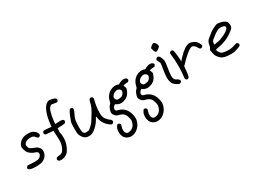

<svg xmlns="http://www.w3.org/2000/svg" viewBox="-46 -1652 3837 2861"><g transform="rotate(-30 1872.0 -221.5)"><path d="M80.1 -5.4Q39.1 -12.7 26.9 -29.8Q22.9 -36.1 22.9 -42.5Q22.9 -54.7 36.6 -68.4Q45.9 -77.6 51.8 -78.6Q58.1 -80.1 76.2 -77.1Q87.4 -75.2 112.8 -74.2Q138.7 -72.8 164.1 -72.8Q204.6 -72.8 218.8 -74.7Q233.4 -76.7 247.6 -84.5Q274.9 -98.6 285.2 -125Q290 -136.2 290 -146.5Q290 -159.2 282.2 -170.4Q278.8 -175.3 268.6 -180.7Q257.8 -186 244.6 -189.5Q214.8 -197.8 181.6 -220.7Q148.4 -243.2 137.2 -262.2Q122.6 -288.6 113.8 -319.3Q107.4 -342.3 107.4 -356.9Q107.4 -361.8 107.9 -365.7Q113.8 -399.4 141.6 -430.2Q169.4 -460.4 207.5 -475.6Q238.8 -487.8 288.1 -487.8Q336.9 -487.8 363.8 -475.6Q387.2 -464.8 402.8 -450.2Q418.5 -436 428.7 -416Q436 -401.9 436 -390.6Q436 -388.2 435.5 -385.7Q433.6 -372.6 419.9 -363.8Q406.7 -355 393.6 -359.9Q380.9 -364.3 368.2 -383.3Q354 -404.3 333 -411.6Q317.4 -417 293 -417Q284.7 -417 275.4 -416.5Q242.2 -414.1 219.2 -402.8Q196.3 -391.6 185.5 -372.6Q178.7 -360.8 177.7 -354.5Q177.2 -347.7 181.6 -331.5Q184.1 -321.8 188 -311.5Q192.4 -301.3 195.3 -296.4Q201.2 -287.6 224.1 -275.4Q247.1 -263.2 281.2 -251.5Q304.2 -243.7 322.8 -227.5Q341.3 -211.4 352.1 -190.9Q358.4 -178.7 359.9 -168Q361.3 -157.7 359.9 -138.2Q356.4 -96.7 330.1 -63Q303.2 -29.8 259.3 -13.2Q232.9 -2.9 177.7 -0.5Q164.6 0 152.3 0Q112.3 0 80.1 -5.4Z M507.8 100.1Q494.6 97.2 483.9 87.9Q473.1 78.1 472.2 67.4Q472.2 67.4 471.7 66.9Q471.7 63.5 473.6 57.6Q476.1 51.3 479.5 45.9Q485.4 37.1 493.2 34.2Q501 31.2 527.8 28.8Q566.4 24.4 581.5 14.2Q597.2 3.9 614.7 -28.8Q623.5 -45.9 629.9 -61Q636.2 -76.2 640.1 -92.3Q647.9 -122.6 648.9 -161.1Q648.9 -165.5 648.9 -169.9Q648.9 -206.5 645.5 -261.7Q645.5 -261.7 641.1 -333.5Q622.6 -335 585 -337.4Q530.3 -340.8 520 -342.8Q509.8 -345.2 501.5 -355Q492.7 -365.7 494.1 -379.4Q496.1 -392.6 507.3 -401.9Q513.7 -407.2 520.5 -408.2Q522.9 -408.7 529.3 -408.7Q539.1 -408.7 558.6 -407.2Q571.8 -406.2 591.3 -404.3Q610.4 -402.3 637.7 -399.4Q645 -398.9 647 -400.9Q648.9 -403.3 648.4 -410.6Q647.5 -416 649.9 -437.5Q652.3 -459 655.8 -483.9Q674.3 -607.4 715.3 -681.2Q756.8 -754.9 810.5 -760.3Q812 -760.7 814 -760.7Q827.1 -760.7 856.4 -753.9Q889.6 -745.6 903.3 -738.3Q918 -730.5 922.4 -717.8Q924.3 -712.9 924.3 -707.5Q924.3 -700.2 920.4 -692.4Q912.6 -677.2 899.9 -674.8Q897 -674.3 893.1 -674.3Q879.9 -674.3 856.4 -680.2Q825.7 -687.5 814.5 -687.5Q813 -687.5 812 -687.5Q801.8 -687 787.1 -674.3Q764.2 -654.8 747.6 -603.5Q730.5 -551.8 721.2 -473.1Q718.3 -450.2 716.8 -432.6Q714.8 -414.6 714.8 -412.1Q715.3 -408.7 723.1 -407.7Q731 -406.7 747.6 -408.2Q776.4 -411.1 796.9 -411.1Q808.1 -411.1 817.4 -410.2Q842.3 -408.2 851.1 -399.4Q861.8 -388.7 862.3 -377.9Q862.3 -367.7 852.5 -355.5Q844.2 -344.7 834.5 -342.8Q824.7 -340.3 777.8 -337.9Q756.8 -336.9 714.4 -335Q713.9 -328.1 713.4 -314.5Q712.9 -306.2 710.9 -279.8Q710.4 -274.9 710.4 -270.5Q710.4 -250.5 717.8 -237.8Q721.7 -203.6 721.7 -173.8Q721.7 -140.1 716.8 -111.3Q708.5 -57.1 681.2 -4.4Q662.1 32.2 647.5 49.3Q633.3 66.4 609.9 79.6Q589.8 91.3 558.1 97.7Q538.6 101.6 523.9 101.6Q515.1 101.6 507.8 100.1Z M1405.8 -2.9Q1366.2 -32.7 1340.8 -72.3Q1314.9 -111.3 1307.6 -154.3Q1300.8 -194.8 1297.4 -198.2Q1294.4 -201.7 1283.7 -181.2Q1264.6 -145 1244.1 -117.7Q1223.6 -90.3 1195.3 -63Q1135.3 -5.9 1085.9 -0.5Q1073.7 1 1062.5 1Q1028.8 1 1005.4 -11.2Q984.9 -22 966.8 -43.9Q948.2 -65.9 938 -92.3Q930.2 -111.8 928.7 -130.4Q927.2 -145.5 927.2 -186Q927.2 -186 927.2 -209Q927.7 -266.6 929.7 -287.6Q931.6 -308.6 939 -329.6Q949.2 -357.4 953.6 -365.2Q958.5 -373.5 961.4 -387.2Q962.9 -393.6 970.2 -410.2Q977.5 -427.2 985.8 -444.8Q1003.4 -481.4 1016.1 -491.2Q1022 -496.1 1029.3 -496.1Q1029.8 -496.1 1030.3 -496.1Q1037.1 -496.1 1045.4 -491.7Q1064.5 -481 1064.5 -464.8Q1064.5 -449.2 1046.9 -412.1Q1024.4 -365.2 1019.5 -354Q1014.6 -342.8 1008.8 -323.2Q1006.3 -315.9 1004.4 -301.8Q1002.4 -287.6 1001 -270Q998.5 -236.8 997.6 -198.2Q997.6 -191.9 997.6 -185.5Q997.6 -155.3 999.5 -134.8Q1002 -111.8 1005.4 -102.1Q1008.3 -92.3 1017.1 -84Q1026.4 -74.7 1034.2 -72.3Q1042.5 -70.3 1066.4 -70.3Q1097.2 -70.8 1107.4 -78.1Q1118.2 -85.4 1142.1 -107.4Q1159.2 -122.6 1174.3 -139.2Q1189.9 -156.2 1195.3 -165Q1200.2 -173.3 1210 -189Q1219.2 -204.1 1227.5 -217.3Q1241.7 -239.7 1253.9 -259.3Q1265.6 -278.3 1275.4 -294.9Q1288.6 -316.9 1303.2 -350.1Q1317.4 -382.8 1319.3 -394.5Q1323.7 -424.3 1333 -449.2Q1342.3 -473.6 1351.6 -480Q1363.3 -487.8 1376.5 -484.4Q1389.6 -481.4 1397.5 -468.8Q1403.3 -460 1403.3 -451.7Q1402.8 -443.4 1395.5 -414.1Q1373.5 -325.2 1371.1 -244.1Q1370.6 -234.9 1370.6 -226.1Q1370.6 -159.7 1387.2 -127.9Q1394.5 -113.3 1420.9 -85Q1447.3 -57.1 1456.5 -54.2Q1464.4 -51.8 1473.1 -37.6Q1481.4 -23.4 1481.4 -13.2Q1481.4 -4.9 1468.8 7.8Q1455.6 20 1446.3 20Q1442.4 20 1430.7 13.2Q1418.5 6.3 1405.8 -2.9Z M1759.3 -262.7Q1789.1 -267.6 1810.1 -300.8Q1823.2 -321.3 1823.2 -337.4Q1823.2 -347.2 1818.4 -356Q1815.4 -361.3 1807.6 -368.7Q1800.3 -375.5 1792.5 -379.4Q1779.8 -386.2 1772.5 -386.7Q1764.6 -387.2 1744.6 -382.8Q1721.7 -377.4 1704.6 -365.2Q1687.5 -352.5 1673.3 -330.1Q1667.5 -320.8 1667.5 -309.6Q1667.5 -299.3 1672.4 -287.6Q1682.6 -263.2 1703.6 -257.8Q1711.4 -255.9 1721.2 -256.8Q1731.4 -257.8 1759.3 -262.7ZM1558.6 309.6Q1516.6 294.4 1495.1 259.8Q1473.6 224.6 1473.1 170.9Q1473.1 142.1 1476.1 129.4Q1478.5 116.7 1488.8 96.7Q1495.1 84 1502 73.7Q1508.8 63.5 1512.2 61.5Q1521.5 56.2 1535.2 60.5Q1548.8 65.4 1556.2 76.2Q1562 85.4 1561.5 92.3Q1561 99.1 1552.7 122.6Q1543.5 149.4 1543.5 176.3Q1543.5 178.7 1543.5 181.2Q1544.4 210.4 1556.6 226.6Q1571.8 247.1 1600.1 247.1Q1611.3 247.1 1625 243.7Q1671.9 231.9 1700.2 190.9Q1704.6 184.1 1710.4 170.4Q1716.3 157.2 1719.7 145.5Q1725.1 127.4 1725.6 116.2Q1725.6 114.7 1725.6 113.8Q1725.6 103 1722.2 84Q1710 19.5 1681.2 -10.3Q1651.9 -40.5 1590.3 -52.2Q1572.8 -55.7 1552.2 -74.2Q1531.7 -93.3 1524.4 -113.3Q1518.1 -129.4 1518.1 -138.2Q1518.1 -146.5 1524.4 -172.4Q1530.8 -198.2 1544.9 -223.1Q1559.1 -247.6 1573.2 -257.8Q1577.1 -260.7 1580.6 -268.1Q1584.5 -275.4 1585.4 -283.7Q1599.1 -357.4 1646.5 -403.3Q1693.8 -449.2 1763.7 -456.5Q1778.8 -458 1789.1 -456.5Q1799.8 -455.1 1811 -450.2Q1826.2 -442.9 1831.1 -443.4Q1835.9 -443.4 1849.1 -452.6Q1881.3 -474.1 1919.4 -477.1Q1924.3 -477.1 1929.2 -477.1Q1960 -477.1 1976.1 -461.4Q1986.8 -450.2 1987.3 -439.9Q1987.3 -439.5 1987.3 -439Q1987.3 -429.2 1978 -417.5Q1972.2 -410.2 1964.4 -407.7Q1956.5 -405.3 1936 -405.3Q1922.4 -404.8 1909.7 -402.8Q1897 -400.9 1892.1 -398.4Q1888.2 -396.5 1880.9 -392.6Q1884.3 -385.3 1890.6 -370.6Q1899.9 -350.1 1899.9 -339.8Q1899.9 -330.1 1889.6 -304.7Q1866.7 -249 1833 -222.7Q1799.3 -196.3 1735.4 -185.5Q1730 -184.6 1723.1 -184.6Q1709 -184.6 1690.4 -189.5Q1662.6 -196.8 1647.9 -208.5Q1643.6 -212.4 1634.3 -219.2Q1628.4 -214.8 1616.2 -205.6Q1601.6 -194.3 1595.2 -182.1Q1588.4 -169.4 1588.4 -152.3Q1588.4 -138.2 1599.1 -130.4Q1609.4 -122.1 1635.3 -116.7Q1661.6 -110.8 1692.9 -91.8Q1724.1 -72.3 1740.2 -51.8Q1772.9 -10.3 1788.1 48.3Q1797.4 83.5 1797.4 113.3Q1797.4 133.8 1793 151.4Q1779.8 209 1743.2 250.5Q1706.5 292 1660.6 308.6Q1635.7 317.4 1609.9 317.9Q1607.9 317.9 1606 317.9Q1582 317.9 1558.6 309.6Z M2213.4 -262.7Q2243.2 -267.6 2264.2 -300.8Q2277.3 -321.3 2277.3 -337.4Q2277.3 -347.2 2272.5 -356Q2269.5 -361.3 2261.7 -368.7Q2254.4 -375.5 2246.6 -379.4Q2233.9 -386.2 2226.6 -386.7Q2218.8 -387.2 2198.7 -382.8Q2175.8 -377.4 2158.7 -365.2Q2141.6 -352.5 2127.4 -330.1Q2121.6 -320.8 2121.6 -309.6Q2121.6 -299.3 2126.5 -287.6Q2136.7 -263.2 2157.7 -257.8Q2165.5 -255.9 2175.3 -256.8Q2185.5 -257.8 2213.4 -262.7ZM2012.7 309.6Q1970.7 294.4 1949.2 259.8Q1927.7 224.6 1927.2 170.9Q1927.2 142.1 1930.2 129.4Q1932.6 116.7 1942.9 96.7Q1949.2 84 1956.1 73.7Q1962.9 63.5 1966.3 61.5Q1975.6 56.2 1989.3 60.5Q2002.9 65.4 2010.3 76.2Q2016.1 85.4 2015.6 92.3Q2015.1 99.1 2006.8 122.6Q1997.6 149.4 1997.6 176.3Q1997.6 178.7 1997.6 181.2Q1998.5 210.4 2010.7 226.6Q2025.9 247.1 2054.2 247.1Q2065.4 247.1 2079.1 243.7Q2126 231.9 2154.3 190.9Q2158.7 184.1 2164.6 170.4Q2170.4 157.2 2173.8 145.5Q2179.2 127.4 2179.7 116.2Q2179.7 114.7 2179.7 113.8Q2179.7 103 2176.3 84Q2164.1 19.5 2135.3 -10.3Q2106 -40.5 2044.4 -52.2Q2026.9 -55.7 2006.3 -74.2Q1985.8 -93.3 1978.5 -113.3Q1972.2 -129.4 1972.2 -138.2Q1972.2 -146.5 1978.5 -172.4Q1984.9 -198.2 1999 -223.1Q2013.2 -247.6 2027.3 -257.8Q2031.2 -260.7 2034.7 -268.1Q2038.6 -275.4 2039.6 -283.7Q2053.2 -357.4 2100.6 -403.3Q2147.9 -449.2 2217.8 -456.5Q2232.9 -458 2243.2 -456.5Q2253.9 -455.1 2265.1 -450.2Q2280.3 -442.9 2285.2 -443.4Q2290 -443.4 2303.2 -452.6Q2335.4 -474.1 2373.5 -477.1Q2378.4 -477.1 2383.3 -477.1Q2414.1 -477.1 2430.2 -461.4Q2440.9 -450.2 2441.4 -439.9Q2441.4 -439.5 2441.4 -439Q2441.4 -429.2 2432.1 -417.5Q2426.3 -410.2 2418.5 -407.7Q2410.6 -405.3 2390.1 -405.3Q2376.5 -404.8 2363.8 -402.8Q2351.1 -400.9 2346.2 -398.4Q2342.3 -396.5 2335 -392.6Q2338.4 -385.3 2344.7 -370.6Q2354 -350.1 2354 -339.8Q2354 -330.1 2343.8 -304.7Q2320.8 -249 2287.1 -222.7Q2253.4 -196.3 2189.5 -185.5Q2184.1 -184.6 2177.2 -184.6Q2163.1 -184.6 2144.5 -189.5Q2116.7 -196.8 2102.1 -208.5Q2097.7 -212.4 2088.4 -219.2Q2082.5 -214.8 2070.3 -205.6Q2055.7 -194.3 2049.3 -182.1Q2042.5 -169.4 2042.5 -152.3Q2042.5 -138.2 2053.2 -130.4Q2063.5 -122.1 2089.4 -116.7Q2115.7 -110.8 2147 -91.8Q2178.2 -72.3 2194.3 -51.8Q2227.1 -10.3 2242.2 48.3Q2251.5 83.5 2251.5 113.3Q2251.5 133.8 2247.1 151.4Q2233.9 209 2197.3 250.5Q2160.6 292 2114.7 308.6Q2089.8 317.4 2064 317.9Q2062 317.9 2060.1 317.9Q2036.1 317.9 2012.7 309.6Z M2543 -595.2Q2537.6 -601.6 2527.3 -628.9Q2517.1 -656.2 2517.1 -663.6Q2517.1 -680.2 2544.4 -701.2Q2569.3 -720.7 2585.9 -720.7Q2587.9 -720.7 2589.8 -720.2Q2600.1 -718.3 2614.7 -697.3Q2629.4 -676.3 2632.3 -658.2Q2634.8 -646 2632.8 -640.1Q2630.9 -634.3 2621.1 -625Q2592.3 -597.7 2572.8 -590.3Q2567.4 -587.9 2562.5 -587.4Q2562 -587.4 2561.5 -587.4Q2549.8 -586.4 2543 -595.2ZM2559.1 -501Q2570.8 -491.7 2583.5 -460.9Q2596.2 -430.2 2598.1 -405.8Q2598.1 -403.3 2598.1 -399.9Q2598.1 -387.2 2595.2 -363.3Q2591.8 -333 2584.5 -290Q2570.3 -210.9 2570.3 -167Q2570.3 -163.1 2570.3 -159.2Q2571.8 -114.7 2590.8 -93.3Q2593.8 -90.3 2603 -84.5Q2612.3 -78.6 2623 -73.2Q2652.8 -58.1 2656.7 -36.1Q2657.2 -33.2 2657.2 -30.3Q2657.2 -12.7 2634.8 -3.4Q2626 0.5 2619.6 0Q2612.8 -1 2599.1 -7.3Q2577.1 -17.1 2552.7 -37.1Q2528.8 -57.1 2521.5 -71.8Q2502 -111.3 2500.5 -164.6Q2500.5 -170.4 2500.5 -176.3Q2500.5 -227.5 2514.6 -308.1Q2521 -345.2 2525.4 -375.5Q2528.3 -399.9 2528.3 -408.2Q2528.3 -410.2 2528.3 -411.1Q2527.3 -416 2522.5 -427.2Q2517.1 -438.5 2511.2 -448.7Q2499.5 -469.2 2499.5 -480.5Q2499.5 -480.5 2499.5 -481.9Q2500 -493.2 2515.1 -503.4Q2527.3 -512.2 2537.1 -511.7Q2538.6 -511.2 2540 -511.2Q2548.8 -509.3 2559.1 -501Z M2740.2 -4.9Q2727.1 -12.7 2725.1 -27.3Q2724.6 -30.8 2724.6 -36.1Q2724.6 -52.7 2729.5 -87.4Q2732.4 -107.4 2734.4 -134.8Q2735.8 -162.1 2736.8 -192.4Q2737.3 -216.3 2737.3 -240.7Q2737.3 -273.4 2736.3 -307.1Q2734.9 -365.7 2729.5 -403.8Q2724.1 -442.9 2724.1 -454.6Q2724.1 -466.3 2729 -474.1Q2738.8 -488.8 2756.3 -488.8Q2759.3 -488.8 2762.2 -488.8Q2783.7 -485.8 2789.6 -466.8Q2792 -459.5 2795.9 -429.7Q2799.8 -399.4 2803.2 -368.2Q2805.2 -347.2 2806.6 -329.1Q2808.1 -311.5 2808.1 -302.7Q2808.1 -293.9 2808.1 -275.9Q2819.3 -288.1 2840.8 -313Q2864.7 -340.3 2893.6 -367.2Q2922.9 -394 2935.5 -400.9Q2939 -402.8 2942.9 -405.8Q2946.8 -408.7 2949.2 -411.1Q2957.5 -421.4 2987.3 -435.5Q3017.6 -449.7 3034.7 -451.7Q3042 -452.6 3048.8 -452.6Q3058.6 -452.6 3068.4 -450.7Q3084.5 -447.3 3110.4 -436Q3134.3 -425.3 3151.9 -408.7Q3168.9 -391.6 3182.1 -366.2Q3193.4 -344.2 3195.3 -336.4Q3195.8 -333.5 3195.8 -330.6Q3195.8 -325.2 3193.4 -319.8Q3190.9 -314.5 3185.1 -308.6Q3179.2 -303.2 3173.8 -300.3Q3159.2 -293.9 3146 -302.7Q3132.8 -312 3120.6 -336.9Q3109.4 -359.4 3090.3 -374Q3071.3 -388.7 3052.7 -388.7Q3043.9 -388.7 3016.1 -374.5Q2987.8 -360.8 2982.4 -353.5Q2981.4 -352.1 2972.2 -344.7Q2963.4 -337.4 2951.7 -328.6Q2939.9 -319.8 2915 -296.4Q2890.1 -273.4 2866.2 -249.5Q2847.7 -230 2809.6 -191.4Q2808.1 -178.7 2806.2 -153.3Q2800.3 -81.5 2794.4 -50.8Q2788.6 -20.5 2779.3 -11.2Q2770 -2 2760.7 -0.5Q2758.8 0 2756.8 0Q2749 0 2740.2 -4.9Z M3413.1 -254.9Q3441.9 -259.3 3454.1 -262.2Q3465.8 -265.1 3484.4 -272.9Q3490.7 -275.9 3499 -279.3Q3507.3 -282.7 3512.7 -285.2Q3535.2 -294.4 3551.3 -301.8Q3567.4 -309.6 3568.8 -311.5Q3569.8 -312.5 3574.7 -315.4Q3580.1 -318.4 3585.9 -321.8Q3591.8 -324.7 3602.1 -332Q3611.8 -339.8 3620.1 -347.7Q3632.8 -359.4 3636.7 -366.2Q3640.6 -373.5 3640.6 -385.3Q3640.6 -397.9 3637.7 -402.3Q3634.3 -406.7 3621.6 -412.6Q3613.3 -415.5 3597.2 -418.5Q3581.1 -420.9 3566.4 -420.9Q3563 -420.9 3560.1 -420.9Q3539.1 -420.9 3529.8 -418Q3519 -414.6 3490.2 -397Q3473.6 -386.7 3460 -377.9Q3446.3 -368.7 3443.8 -366.2Q3440.9 -363.8 3431.2 -356Q3420.9 -348.1 3409.2 -339.8Q3381.3 -319.8 3373 -307.1Q3364.3 -294.9 3361.3 -270.5Q3358.4 -252 3359.4 -248.5Q3360.4 -244.6 3367.2 -247.1Q3371.1 -248 3384.8 -250.5Q3398.4 -252.9 3413.1 -254.9ZM3426.3 -5.4Q3388.2 -10.7 3361.8 -25.4Q3335 -40 3312.5 -67.4Q3293 -92.3 3285.2 -109.9Q3277.3 -127.9 3272 -160.6Q3270 -170.9 3267.6 -182.6Q3265.6 -194.3 3264.2 -200.2Q3263.2 -204.1 3263.2 -207.5Q3263.2 -210.9 3264.2 -213.4Q3266.1 -218.8 3273.4 -226.1Q3280.3 -233.4 3284.2 -244.6Q3288.6 -256.3 3292 -279.3Q3296.9 -310.1 3308.1 -332Q3318.8 -353.5 3335.4 -364.7Q3339.8 -367.7 3349.6 -376Q3359.9 -384.3 3369.1 -393.1Q3418.5 -438 3473.1 -464.8Q3527.8 -491.7 3541.5 -493.7Q3547.4 -494.6 3554.7 -494.6Q3573.7 -494.6 3604 -487.8Q3645.5 -478.5 3665.5 -466.3Q3689 -451.7 3699.2 -437Q3709 -421.9 3710.9 -397.5Q3711.9 -388.2 3711.9 -380.4Q3711.9 -355.5 3705.1 -341.8Q3695.8 -322.8 3661.1 -296.9Q3598.1 -249.5 3554.7 -230Q3511.2 -210.9 3463.4 -196.3Q3445.8 -191.4 3428.2 -187.5Q3410.2 -183.1 3362.8 -175.3Q3350.1 -173.3 3347.2 -170.4Q3343.8 -167 3343.8 -158.2Q3343.8 -147.5 3356.4 -127.9Q3368.7 -107.9 3385.7 -92.8Q3397 -82.5 3431.6 -76.7Q3466.3 -70.3 3503.4 -70.3Q3523.4 -70.3 3541.5 -72.3Q3560.1 -74.2 3573.2 -78.1Q3636.7 -97.7 3647.5 -99.6Q3658.2 -101.6 3668.5 -94.7Q3681.2 -86.4 3684.6 -73.2Q3687.5 -60.1 3679.7 -48.3Q3675.8 -42 3664.6 -36.6Q3653.8 -30.8 3634.3 -24.9Q3619.1 -20.5 3602.5 -15.1Q3585.9 -9.8 3577.6 -6.3Q3561.5 -0.5 3513.7 0Q3510.3 0 3506.8 0Q3462.9 0 3426.3 -5.4Z"/></g></svg>

Font: Casuwalt
Style: Regular
Weight: 400
Designer: Walter E Stewart
Version: 0.1